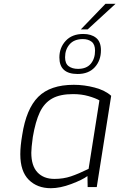

<svg xmlns="http://www.w3.org/2000/svg" viewBox="-20 -986 629 1012"><path d="M87 -173Q87 -216 97 -274Q118 -412 181.5 -475.5Q245 -539 369 -539Q424 -539 479 -524.5Q534 -510 566 -481L490 0H442L441 -58Q414 -38 355.5 -16Q297 6 248 6Q176 6 131.5 -38.5Q87 -83 87 -173ZM447 -96 504 -457Q483 -469 446 -479.5Q409 -490 365 -490Q296 -490 254.5 -466.5Q213 -443 190 -394.5Q167 -346 153 -264Q145 -206 145 -181Q145 -112 177.5 -77.5Q210 -43 267 -43Q314 -43 354 -56.5Q394 -70 447 -96ZM293 -683Q293 -735 326.5 -771Q360 -807 419 -807Q461 -807 486.5 -786.5Q512 -766 512 -721Q512 -667 479.5 -631.5Q447 -596 389 -596Q293 -596 293 -683ZM481 -719Q481 -752 463 -766Q445 -780 417 -780Q371 -780 347 -752.5Q323 -725 323 -684Q323 -651 342 -637Q361 -623 391 -623Q436 -623 458.5 -650Q481 -677 481 -719ZM536 -966H589L442 -831H406Z"/></svg>

Font: Exo Light
Style: Italic
Weight: 300
Italic angle: -9°
Designer: Natanael Gama
Foundry: Natanael Gama
Version: Version 1.500; ttfautohint (v1.6)